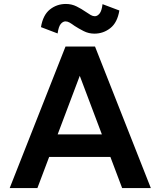

<svg xmlns="http://www.w3.org/2000/svg" viewBox="-20 -950 811 970"><path d="M596 -157H172V-271H596ZM742 0H597L363 -620H403L169 0H29L311 -715H460ZM498 -929 583 -897Q573 -836 537.5 -808Q502 -780 457 -780Q428 -780 402.5 -793Q377 -806 357 -819Q342 -830 331.5 -836Q321 -842 311 -842Q298 -842 287 -829Q276 -816 271 -781L187 -813Q197 -874 232 -902Q267 -930 313 -930Q342 -930 367 -917.5Q392 -905 412 -891Q428 -880 438.5 -874Q449 -868 459 -868Q472 -868 483 -881.5Q494 -895 498 -929Z"/></svg>

Font: Wix Madefor Display
Style: Bold
Weight: 700
Designer: Dalton Maag Ltd
Foundry: Dalton Maag Ltd
Version: Version 3.100